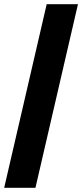

<svg xmlns="http://www.w3.org/2000/svg" viewBox="-33 -733 394 921"><path d="M341 -713 137 168H-13L191 -713Z"/></svg>

Font: Elaine Sans
Style: Bold Italic
Weight: 700
Italic angle: -13°
Designer: Wei Huang
Foundry: Wei Huang
Version: Version 2.001;December 24, 2019;FontCreator 12.0.0.2547 64-b